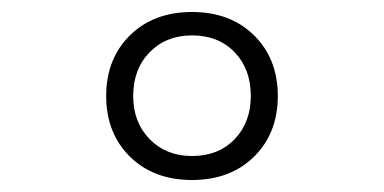

<svg xmlns="http://www.w3.org/2000/svg" viewBox="-20 -760 640 320"><path d="M300 -460Q236 -460 196.5 -499Q157 -538 157 -600Q157 -662 196.5 -701Q236 -740 300 -740Q364 -740 403.5 -701Q443 -662 443 -600Q443 -538 403.5 -499Q364 -460 300 -460ZM300 -500Q344 -500 371 -528Q398 -556 398 -600Q398 -645 371 -673Q344 -701 300 -701Q257 -701 229.5 -673Q202 -645 202 -600Q202 -556 229.5 -528Q257 -500 300 -500Z"/></svg>

Font: Pitagon Sans Mono Thin
Style: Regular
Weight: 100
Monospace: yes
Designer: Travis Tran
Foundry: Pitagon
Version: Version 1.001; ttfautohint (v1.8.4.7-5d5b);gftools[0.9.26]